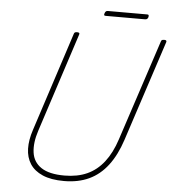

<svg xmlns="http://www.w3.org/2000/svg" viewBox="-72 -1245 1189 1329"><g transform="rotate(5 522.5 -580.5)"><path d="M422 19Q332 19 273.5 -6.5Q215 -32 186 -77Q157 -122 155.5 -182.5Q154 -243 178 -315L401 -1000Q403 -1008 407.5 -1011.5Q412 -1015 424 -1015Q434 -1015 438 -1011.5Q442 -1008 439 -1000L215 -312Q187 -227 196 -160Q205 -93 260.5 -56Q316 -19 422 -19Q512 -19 579.5 -49.5Q647 -80 696 -143Q745 -206 776 -301L1006 -1000Q1008 -1008 1012.5 -1011.5Q1017 -1015 1029 -1015Q1049 -1015 1044 -1000L815 -301Q780 -194 725.5 -122.5Q671 -51 596 -16Q521 19 422 19ZM610 -1145Q602 -1145 600 -1149Q598 -1153 601 -1161Q604 -1171 609 -1175.5Q614 -1180 622 -1180H897Q905 -1180 906.5 -1175.5Q908 -1171 906 -1161Q903 -1153 898 -1149Q893 -1145 884 -1145Z"/></g></svg>

Font: Playwrite US Trad Thin
Style: Regular
Weight: 250
Designer: Veronika Burian, José Scaglione
Foundry: TypeTogether
Version: Version 1.003